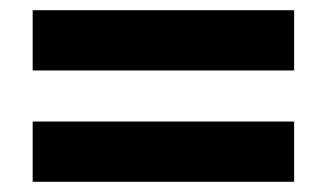

<svg xmlns="http://www.w3.org/2000/svg" viewBox="-20 -443 640 376"><path d="M44 -305V-423H556V-305ZM44 -87V-205H556V-87Z"/></svg>

Font: Chivo Mono ExtraBold
Style: Regular
Weight: 800
Monospace: yes
Designer: Hector Gatti
Foundry: Omnibus-Type
Version: Version 1.008